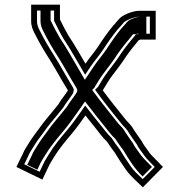

<svg xmlns="http://www.w3.org/2000/svg" viewBox="-20 -720 766 820"><path d="M518 5C538.4 33.6 565.3 55.7 590 80L676 -7L633 -51C622 -62 615.7 -70.4 606 -85C598.5 -95.7 591.2 -104 586 -116C572.2 -135.7 556.6 -156.9 544 -178C532.7 -193.4 523.2 -200.1 512 -215C480.3 -254.6 449.3 -292.6 419 -334C419.7 -334.7 420 -335.3 420 -336C433.4 -357.9 445.1 -378.7 460 -398C481 -425.3 501 -451.5 520 -481C536.6 -505 555.7 -527.8 573 -549H574C576 -549.7 577.7 -550.3 579 -551H645V-674H576C548.6 -674 513.2 -659.2 497 -647C484.9 -637.1 474.6 -621.6 463 -610C441.3 -584 417.8 -550.3 399 -521C382 -495.6 362.7 -474.5 345 -448C321.8 -488 297.7 -529.9 273 -567C257 -594.1 251.3 -606.4 236 -637V-700H113V-630C113 -608.7 120.2 -592.5 126.5 -580C146.9 -539.3 167.4 -504 192 -466C217.1 -425.8 242.2 -379.1 267 -339C268.3 -337.7 269.3 -336 270 -334C270 -333.3 269.7 -332.7 269 -332C256.2 -312 240.1 -293.7 229 -274C200.7 -237.6 170.1 -205 144 -167C129.3 -147 116.3 -130.4 104 -110C93.3 -91.6 84.3 -81.5 77 -62L50 -7L161 47L191 -16C196.7 -27.4 201.4 -32.7 210 -48C230.6 -82.4 258.5 -115.8 284 -146C305.7 -171.6 325.8 -199.6 345 -227L359 -209C366.3 -199.7 373.3 -191 380 -183C398.8 -160.4 416 -134.1 437 -115C447.1 -99.8 459.7 -81.5 471 -67C486.5 -41.2 501.6 -18.4 518 5ZM291.8 -321.2C292.3 -322.2 295 -333 295 -334V-338.1C292.9 -344.4 289.8 -350.2 284.8 -357.8C261 -396.5 238.6 -438.7 213.1 -479.4C188.6 -517.2 168.8 -551.2 148.9 -591.2C143 -602.9 138 -614.5 138 -630V-675H211V-631.1C226.9 -599.2 234.7 -582.8 251.8 -553.7C276 -517.4 300 -475.8 323.4 -435.5L343.5 -400.7L365.8 -434.1C382.2 -458.8 401.3 -479.4 419.9 -507.3C438.4 -536 461.2 -568.6 481.5 -593.2C494.9 -606.8 505.7 -621.7 512.4 -627.3C525.3 -636.5 557 -649 576 -649H620V-576H573.1L569.1 -574H561.2L553.7 -564.8C536.2 -543.5 517.2 -520.9 499.2 -494.9C480.4 -465.6 461.4 -440.8 440.2 -413.2C423.9 -392.1 411.8 -370.5 398.7 -349C395.6 -346 390.1 -340.5 386.2 -336.5L398.8 -319.2C429.5 -277.4 461.2 -238.4 492.2 -199.8C506.5 -181 514.3 -175.8 523.2 -164.1C537.1 -141.2 551.3 -121.9 564.2 -103.6C571 -88.8 579.7 -79 585.4 -70.9C594.8 -56.7 603.4 -45.3 615.2 -33.4L640.9 -7.1L589.5 45C569.2 25.9 552.4 10.1 538.4 -9.4C522.1 -32.7 507 -55.6 491.7 -81.2C480 -96.1 466.9 -115.2 456.1 -131.4C437.2 -148.6 420.3 -173.6 399.2 -199C392.7 -206.8 385.8 -215.3 378.7 -224.4L343.9 -269.1L324.5 -241.3C305.5 -214.1 285.7 -186.7 264.9 -162.1C239.1 -131.7 210.8 -98 188.4 -60.6C180.3 -46.1 176 -41.8 168.5 -27L149.3 13.5L83.5 -18.5L100 -52.1C106 -68.3 113.2 -76.2 125.5 -97.3C136.7 -115.9 149 -131.5 164.4 -152.5C189.9 -189.6 220.1 -221.9 249.9 -260.1C259.6 -277.5 276.3 -297.3 291.8 -321.2ZM589 33.5 629.1 -7.1 599 -37.9C586.7 -50.1 579.6 -59.6 569.2 -75.2C563.1 -83.9 555.2 -92.5 548.2 -107.6C535.7 -125.4 520.3 -146.5 507.1 -168.4C498.2 -180.1 489.7 -186 476 -204.1C445 -242.9 413.3 -281.8 382.6 -323.6L373.7 -335.8C376.7 -338.9 379.2 -341.5 382.6 -344.9C395.8 -366.5 407.8 -387.8 424 -408.8C445.1 -436.3 464.3 -461.3 483.1 -490.6C500.9 -516.4 520 -539.1 537.4 -560.4L548.5 -574H561L565 -576H605V-649H576C568.7 -649 539.4 -639.4 528.3 -631.4C521.6 -625.7 511.7 -611.9 497.8 -597.6C477.8 -573.5 454.5 -540.2 436 -511.5C417.6 -483.9 398.5 -463.2 381.9 -438.4L342.4 -379.1L307.4 -439.5C284 -479.9 260.7 -520.5 235.7 -557.9C218.5 -587.3 211.8 -601.6 196 -633.2V-675H153V-630C153 -612.3 158.8 -599.3 164.7 -587.5C184.8 -547.3 204.7 -513 229.2 -475.2C254.7 -434.5 279.2 -388.7 303.3 -349.7C305.7 -346.6 308.5 -340.9 310 -336.6V-334C310 -329.6 309.2 -327.2 305.9 -322.2C291.2 -299.7 276.1 -282.3 266 -264.4C236.3 -226.2 206.1 -194.1 180.6 -156.9C165.2 -135.9 152.9 -120.3 141.5 -101.3C129.6 -80.9 122 -72.5 115.6 -55.5L96.3 -16.1L139.4 4.8L152.7 -23.3C159.8 -37.4 164.2 -41.9 172.4 -56.5C194.5 -93.4 222.9 -127.3 248.6 -157.7C269.5 -182.3 289.3 -209.8 308.4 -237L343.1 -286.6L394.9 -220C402.1 -210.9 409 -202.3 415.5 -194.5C436.6 -169.2 453.7 -143.9 472.3 -127C483.1 -110.9 496.2 -91.8 507.8 -76.9C532.6 -35.5 555.4 0.9 589 33.5Z"/></svg>

Font: Tape
Style: Regular
Weight: 500
Foundry: Cannot Into Space Fonts
Version: Version 0.97